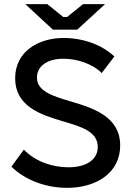

<svg xmlns="http://www.w3.org/2000/svg" viewBox="-20 -894 635 925"><path d="M235 -751H352L486 -874H380L303 -812H285L208 -874H102ZM304 11C441 11 559 -59 559 -193C559 -330 434 -372 322 -405C233 -431 158 -455 158 -520C158 -575 207 -611 286 -611C350 -611 424 -588 470 -542L531 -622C471 -678 382 -711 286 -711C165 -711 53 -646 53 -517C53 -383 173 -342 282 -310C370 -284 451 -261 451 -186C451 -125 396 -88 310 -88C232 -88 150 -116 95 -173L35 -91C106 -22 207 11 304 11Z"/></svg>

Font: Fixel Display Medium
Style: Regular
Weight: 500
Designer: AlfaBravo + MacPaw
Foundry: Kyrylo Tkachov, Marchela Mozhyna, Serhii Makarenko, Maria Weinstein, Zakhar Kryvoshyya
Version: Version 1.211